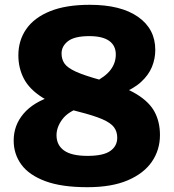

<svg xmlns="http://www.w3.org/2000/svg" viewBox="-20 -770 725 800"><path d="M344 10Q236.5 10 168.8 -15.2Q101 -40.5 69 -84.2Q37 -128 37 -184.5Q37 -248 78 -296.2Q119 -344.5 197 -369L319 -323.5Q264 -305.5 239.8 -273Q215.5 -240.5 215.5 -206.5Q215.5 -165.5 246.8 -143Q278 -120.5 344.5 -120.5Q410 -120.5 439.2 -140.8Q468.5 -161 468.5 -196.5Q468.5 -221.5 455 -239.8Q441.5 -258 406.5 -273.2Q371.5 -288.5 306 -305Q211.5 -329 157 -363.5Q102.5 -398 79.5 -442.2Q56.5 -486.5 56.5 -539.5Q56.5 -601.5 89.5 -649Q122.5 -696.5 188.5 -723.2Q254.5 -750 354 -750Q483.5 -750 555.2 -699.8Q627 -649.5 627 -562Q627 -525 613 -491Q599 -457 567.5 -428.2Q536 -399.5 482 -378.5L370 -425.5Q420 -451 441.2 -479.5Q462.5 -508 462.5 -543Q462.5 -580 434.8 -599.8Q407 -619.5 352 -619.5Q291 -619.5 263.8 -598.8Q236.5 -578 236.5 -547Q236.5 -523 248.8 -505.2Q261 -487.5 296 -471.5Q331 -455.5 400 -436.5Q495 -410.5 548.8 -377.8Q602.5 -345 624.5 -303.2Q646.5 -261.5 646.5 -207.5Q646.5 -145.5 613 -96.5Q579.5 -47.5 512.5 -18.8Q445.5 10 344 10Z"/></svg>

Font: Encode Sans SC Condensed Thin ExtraBold
Style: Regular
Weight: 800
Version: Version 3.002